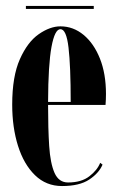

<svg xmlns="http://www.w3.org/2000/svg" viewBox="-20 -615 396 645"><path d="M188.5 10Q135 10 97.5 -26.5Q60 -63 40.5 -125Q21 -187 21 -263.5Q21 -358.5 46.8 -416.2Q72.5 -474 110.2 -500.2Q148 -526.5 183 -526.5Q226 -526.5 260.8 -497.8Q295.5 -469 315.8 -418Q336 -367 336 -299.5Q336 -280.5 334.5 -262.5H141.5Q141.5 -183.5 145.2 -125Q149 -66.5 163.2 -34.2Q177.5 -2 208.5 -2Q253.5 -2 280.2 -22.8Q307 -43.5 316.5 -68L324.5 -62Q312.5 -33.5 279.8 -11.8Q247 10 188.5 10ZM183 -517Q164 -517 153 -457.5Q142 -398 141.5 -272.5H217.5Q217.5 -393 210.2 -455Q203 -517 183 -517ZM67 -585V-595H295V-585Z"/></svg>

Font: Imbue 100pt
Style: Bold
Weight: 700
Designer: Tyler Finck
Foundry: Etcetera Type Company
Version: Version 1.102; ttfautohint (v1.8.3)